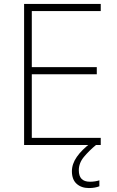

<svg xmlns="http://www.w3.org/2000/svg" viewBox="-20 -734 591 972"><path d="M490 0H102V-714H490V-678H141V-394H470V-358H141V-36H490ZM379 128Q379 186 435 186Q449 186 461.5 184Q474 182 483 179V209Q473 213 460 215.5Q447 218 430 218Q392 218 368 196.5Q344 175 344 133Q344 96 369 60Q394 24 442 -12L466 0Q432 28 405.5 59.5Q379 91 379 128Z"/></svg>

Font: Noto Sans Bengali UI ExtraLight
Style: Regular
Weight: 200
Designer: Jelle Bosma - Monotype Design Team
Foundry: Monotype Imaging Inc.
Version: Version 2.003; ttfautohint (v1.8.4.7-5d5b)